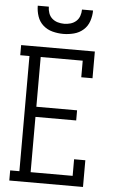

<svg xmlns="http://www.w3.org/2000/svg" viewBox="-62 -997 625 1038"><g transform="rotate(5 250.0 -477.5)"><path d="M29 0V-55H79V-680H29V-735H429V-590H368V-680H140V-410H361V-355H140V-55H368V-145H429V0ZM250 -815Q221 -815 192 -822.5Q163 -830 141 -849.5Q119 -869 109.5 -897.5Q100 -926 100 -955H160Q160 -937 166 -920Q172 -903 185 -891.5Q198 -880 215 -875Q232 -870 250 -870Q268 -870 285 -875Q302 -880 315 -891.5Q328 -903 334 -920Q340 -937 340 -955H400Q400 -926 390.5 -897.5Q381 -869 359 -849.5Q337 -830 308 -822.5Q279 -815 250 -815Z"/></g></svg>

Font: Iosevka Slab Light
Style: Regular
Weight: 300
Monospace: yes
Designer: Belleve Invis
Foundry: Belleve Invis
Version: Version 11.1.0; ttfautohint (v1.8.3)